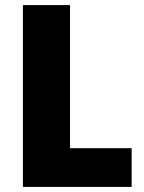

<svg xmlns="http://www.w3.org/2000/svg" viewBox="-20 -785 566 754"><path d="M70 -51V-765H255V-203H497V-51Z"/></svg>

Font: Noto Sans Tamil UI SemiCondensed Black
Style: Regular
Weight: 900
Width: 4
Designer: Jelle Bosma - Monotype Design Team
Foundry: Monotype Imaging Inc.
Version: Version 2.004; ttfautohint (v1.8.4.7-5d5b)